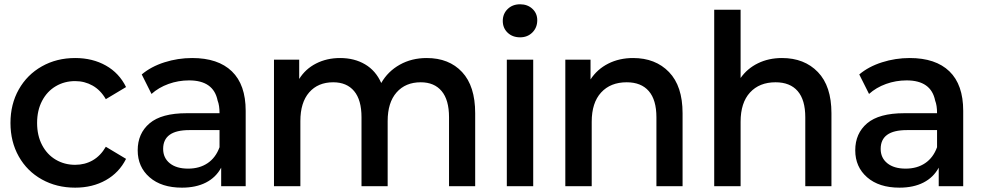

<svg xmlns="http://www.w3.org/2000/svg" viewBox="-20 -870 4594 897"><path d="M28.9 -295.6Q28.9 -383.3 67.8 -452.2Q106.7 -521.1 175.6 -560Q244.4 -598.9 331.1 -598.9Q412.2 -598.9 474.4 -563.9Q536.7 -528.9 568.9 -463.3L474.4 -406.7Q450 -448.9 412.8 -470Q375.6 -491.1 331.1 -491.1Q281.1 -491.1 240.6 -467.2Q200 -443.3 176.7 -398.9Q153.3 -354.4 153.3 -295.6Q153.3 -236.7 176.7 -192.2Q200 -147.8 240.6 -123.9Q281.1 -100 331.1 -100Q376.7 -100 413.3 -121.1Q450 -142.2 474.4 -184.4L568.9 -127.8Q536.7 -63.3 474.4 -28.3Q412.2 6.7 331.1 6.7Q244.4 6.7 175.6 -31.7Q106.7 -70 67.8 -138.9Q28.9 -207.8 28.9 -295.6Z M1127.8 -352.2V0H1013.3V-86.7Q988.9 -41.1 942.2 -17.2Q895.6 6.7 830 6.7Q734.4 6.7 678.9 -41.7Q623.3 -90 623.3 -167.8Q623.3 -246.7 678.9 -293.9Q734.4 -341.1 852.2 -341.1H1005.6Q1005.6 -377.8 996.7 -400Q977.8 -494.4 863.3 -494.4Q813.3 -494.4 767.2 -477.8Q721.1 -461.1 687.8 -431.1L642.2 -522.2Q685.6 -558.9 748.3 -578.9Q811.1 -598.9 877.8 -598.9Q998.9 -598.9 1063.3 -536.7Q1127.8 -474.4 1127.8 -352.2ZM1005.6 -182.2V-262.2H864.4Q742.2 -262.2 742.2 -174.4Q742.2 -132.2 773.3 -107.2Q804.4 -82.2 858.9 -82.2Q912.2 -82.2 950 -107.8Q987.8 -133.3 1005.6 -182.2Z M2200 -341.1V0H2077.8V-322.2Q2077.8 -403.3 2043.3 -444.4Q2008.9 -485.6 1945.6 -485.6Q1874.4 -485.6 1832.8 -438.3Q1791.1 -391.1 1791.1 -304.4V0H1668.9V-322.2Q1668.9 -403.3 1634.4 -444.4Q1600 -485.6 1536.7 -485.6Q1465.6 -485.6 1424.4 -438.3Q1383.3 -391.1 1383.3 -304.4V0H1260V-591.1H1377.8V-501.1Q1406.7 -547.8 1456.7 -573.3Q1506.7 -598.9 1568.9 -598.9Q1635.6 -598.9 1685.6 -569.4Q1735.6 -540 1761.1 -482.2Q1792.2 -536.7 1847.8 -567.8Q1903.3 -598.9 1973.3 -598.9Q2077.8 -598.9 2138.9 -533.3Q2200 -467.8 2200 -341.1Z M2328.9 -772.2Q2328.9 -805.6 2351.7 -827.8Q2374.4 -850 2410 -850Q2444.4 -850 2467.2 -828.9Q2490 -807.8 2490 -775.6Q2490 -741.1 2467.2 -718.3Q2444.4 -695.6 2410 -695.6Q2374.4 -695.6 2351.7 -717.2Q2328.9 -738.9 2328.9 -772.2ZM2471.1 -591.1V0H2347.8V-591.1Z M3168.9 -341.1V0H3046.7V-322.2Q3046.7 -403.3 3011.1 -444.4Q2975.6 -485.6 2907.8 -485.6Q2832.2 -485.6 2788.3 -437.8Q2744.4 -390 2744.4 -301.1V0H2621.1V-591.1H2738.9V-498.9Q2770 -546.7 2821.7 -572.8Q2873.3 -598.9 2937.8 -598.9Q3042.2 -598.9 3105.6 -533.3Q3168.9 -467.8 3168.9 -341.1Z M3864.4 -341.1V0H3742.2V-322.2Q3742.2 -403.3 3706.7 -444.4Q3671.1 -485.6 3603.3 -485.6Q3527.8 -485.6 3483.9 -437.8Q3440 -390 3440 -301.1V0H3316.7V-824.4H3440V-505.6Q3471.1 -550 3521.1 -574.4Q3571.1 -598.9 3633.3 -598.9Q3737.8 -598.9 3801.1 -533.3Q3864.4 -467.8 3864.4 -341.1Z M4480 -352.2V0H4365.6V-86.7Q4341.1 -41.1 4294.4 -17.2Q4247.8 6.7 4182.2 6.7Q4086.7 6.7 4031.1 -41.7Q3975.6 -90 3975.6 -167.8Q3975.6 -246.7 4031.1 -293.9Q4086.7 -341.1 4204.4 -341.1H4357.8Q4357.8 -377.8 4348.9 -400Q4330 -494.4 4215.6 -494.4Q4165.6 -494.4 4119.4 -477.8Q4073.3 -461.1 4040 -431.1L3994.4 -522.2Q4037.8 -558.9 4100.6 -578.9Q4163.3 -598.9 4230 -598.9Q4351.1 -598.9 4415.6 -536.7Q4480 -474.4 4480 -352.2ZM4357.8 -182.2V-262.2H4216.7Q4094.4 -262.2 4094.4 -174.4Q4094.4 -132.2 4125.6 -107.2Q4156.7 -82.2 4211.1 -82.2Q4264.4 -82.2 4302.2 -107.8Q4340 -133.3 4357.8 -182.2Z"/></svg>

Font: Paperlogy 6 SemiBold
Style: Regular
Weight: 600
Designer: redesigned by Lee Juim, glyphs from Gmarket Sans & Montserrat
Foundry: PT&
Version: Version 1.001